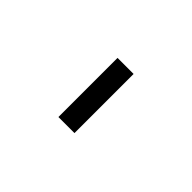

<svg xmlns="http://www.w3.org/2000/svg" viewBox="-42 -133 186 186"><g transform="rotate(45 51.0 -40.5)"><path d="M40 -81H62V0H40Z"/></g></svg>

Font: Bebas Neue Light
Style: Regular
Weight: 300
Designer: Ryoichi Tsunekawa
Foundry: Ryoichi Tsunekawa
Version: Version 1.003;PS 001.003;hotconv 1.0.70;makeotf.lib2.5.58329